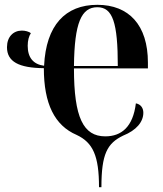

<svg xmlns="http://www.w3.org/2000/svg" viewBox="-20 -567 676 797"><path d="M391 210H401C401 72 425 28 491 -4C546 -26 575 -61 575 -99C575 -118 565 -134 544 -138C532 -40 484 -1 417 -1C326 -1 287 -79 287 -283H594V-307C594 -463 515 -547 384 -547C251 -547 171 -462 163 -294C118 -300 95 -328 95 -377C95 -399 100 -417 108 -429C101 -436 84 -440 71 -440C35 -440 9 -414 9 -371C9 -311 58 -285 162 -284C162 -136 207 -46 298 -7C366 25 391 80 391 210ZM469 -293H287C289 -473 318 -537 384 -537C448 -537 469 -473 469 -293Z"/></svg>

Font: Noto Serif Display SemiCondensed SemiBold
Style: Regular
Weight: 600
Width: 4
Designer: Monotype Design Team
Foundry: Monotype Imaging Inc.
Version: Version 2.009